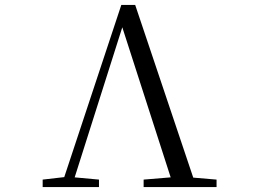

<svg xmlns="http://www.w3.org/2000/svg" viewBox="-20 -754 1040 774"><path d="M559 0H853V-30L759 -38L525 -734H469L239 -40L152 -30V0H379V-30L281 -39L473 -644L668 -39L559 -30Z"/></svg>

Font: Harano Aji Mincho TW
Style: Regular
Weight: 400
Foundry: Masamichi Hosoda
Version: HaranoAjiMinchoTW-Regular version 20230610;ttx 4.39.4